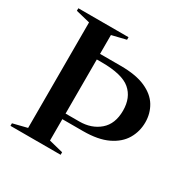

<svg xmlns="http://www.w3.org/2000/svg" viewBox="-161 -863 996 1011"><g transform="rotate(30 337.0 -357.5)"><path d="M337 -15.5V0H32V-15.5L118 -37V-678.5L32 -699.5V-715H337V-699.5L251 -678.5V-564H376.5Q470 -564 527.5 -538.2Q585 -512.5 611.5 -468.5Q638 -424.5 638 -370.5Q638 -315 610.8 -268.8Q583.5 -222.5 525.8 -194.8Q468 -167 376.5 -167H251V-37ZM505.5 -365.5Q505.5 -444.5 455.5 -487.2Q405.5 -530 280.5 -530H251V-201H334Q408 -201 456.8 -242.8Q505.5 -284.5 505.5 -365.5Z"/></g></svg>

Font: Newsreader Display Medium
Style: Regular
Weight: 500
Designer: Hugues Gentile
Foundry: Production Type
Version: Version 1.001